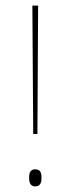

<svg xmlns="http://www.w3.org/2000/svg" viewBox="-20 -659 252 685"><path d="M116 -639 113.5 -181H98.5L95.5 -639ZM105.5 6Q95 6 89.5 -1.2Q84 -8.5 84 -22.5V-27.5Q84 -41.5 89.5 -48.2Q95 -55 105.5 -55Q117 -55 122.5 -48.2Q128 -41.5 128 -27.5V-22.5Q128 -8.5 122.5 -1.2Q117 6 105.5 6Z"/></svg>

Font: Anek Devanagari Medium Thin
Style: Regular
Weight: 250
Version: Version 1.003